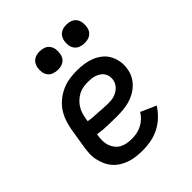

<svg xmlns="http://www.w3.org/2000/svg" viewBox="-208 -879 1016 1016"><g transform="rotate(-45 300.0 -370.5)"><path d="M274 8Q250 8 226 5.5Q202 3 179.5 -4.5Q157 -12 137.5 -24Q118 -36 103 -53Q88 -70 78.5 -91Q69 -112 64 -135Q59 -158 60.5 -182.5Q62 -207 66 -231L84 -341Q89 -368 98.5 -395Q108 -422 124.5 -446Q141 -470 164.5 -488.5Q188 -507 214.5 -518.5Q241 -530 269 -534Q297 -538 324 -538Q351 -538 377.5 -534Q404 -530 427.5 -520.5Q451 -511 471 -495Q491 -479 503 -456.5Q515 -434 519.5 -407.5Q524 -381 519 -355Q516 -332 505 -310.5Q494 -289 476.5 -272Q459 -255 438 -243.5Q417 -232 394 -226Q371 -220 348.5 -218Q326 -216 303 -216Q268 -216 232 -217Q196 -218 161 -224L160 -217Q157 -199 157 -180Q157 -161 162.5 -144.5Q168 -128 178.5 -114Q189 -100 204 -91.5Q219 -83 237 -79.5Q255 -76 274 -76Q293 -76 311.5 -79.5Q330 -83 348 -92Q366 -101 381 -115Q396 -129 406 -146L492 -108Q474 -80 450 -57Q426 -34 396.5 -19Q367 -4 336 2Q305 8 274 8ZM318 -297Q329 -297 340.5 -298Q352 -299 363 -302.5Q374 -306 384.5 -312Q395 -318 403.5 -326.5Q412 -335 417.5 -345.5Q423 -356 425 -368Q427 -381 424.5 -394Q422 -407 415 -417.5Q408 -428 397.5 -435Q387 -442 375 -446.5Q363 -451 350 -452.5Q337 -454 324 -454Q307 -454 289.5 -451.5Q272 -449 256 -441Q240 -433 226 -420.5Q212 -408 202 -393Q192 -378 186.5 -361Q181 -344 178 -327L175 -308Q193 -304 210.5 -303Q228 -302 246 -301Q264 -300 282 -298.5Q300 -297 318 -297ZM456 -611Q440 -611 424.5 -616.5Q409 -622 399.5 -634.5Q390 -647 387.5 -663.5Q385 -680 388 -697Q390 -708 396 -719Q402 -730 412 -737Q422 -744 433.5 -746.5Q445 -749 456 -749Q473 -749 488 -743.5Q503 -738 512.5 -725.5Q522 -713 524.5 -696.5Q527 -680 524 -663Q523 -652 517 -641Q511 -630 501 -623Q491 -616 479.5 -613.5Q468 -611 456 -611ZM256 -611Q240 -611 224.5 -616.5Q209 -622 199.5 -634.5Q190 -647 187.5 -663.5Q185 -680 188 -697Q190 -708 196 -719Q202 -730 212 -737Q222 -744 233.5 -746.5Q245 -749 256 -749Q273 -749 288 -743.5Q303 -738 312.5 -725.5Q322 -713 324.5 -696.5Q327 -680 324 -663Q323 -652 317 -641Q311 -630 301 -623Q291 -616 279.5 -613.5Q268 -611 256 -611Z"/></g></svg>

Font: Iosevka Slab Medium Extended
Style: Italic
Weight: 500
Width: 7
Italic angle: -9°
Monospace: yes
Designer: Belleve Invis
Foundry: Belleve Invis
Version: Version 11.1.0; ttfautohint (v1.8.3)